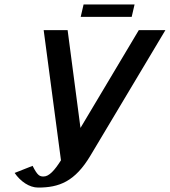

<svg xmlns="http://www.w3.org/2000/svg" viewBox="-20 -836 766 866"><path d="M357 -816 344 -760H574L587 -816ZM606 -700 343 -259 285 -700H177L255 -113C226 -67 201 -40 177 -40C160 -40 150 -42 127 -88L46 -56C72 -18 112 10 152 10C246 10 318 -16 389 -136L726 -700Z"/></svg>

Font: Pfennig
Style: BoldItalic
Weight: 700
Italic angle: -13°
Version: Version 20100423